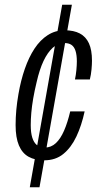

<svg xmlns="http://www.w3.org/2000/svg" viewBox="-20 -743 409 812"><path d="M106 49 243 -723H284L147 49ZM167 -65Q128 -65 101 -80Q74 -95 60 -128Q46 -161 46 -214Q46 -246 49 -278.5Q52 -311 58 -345Q68 -403 85 -452Q102 -501 126 -537.5Q150 -574 182 -594.5Q214 -615 253 -615Q292 -615 317.5 -601.5Q343 -588 356 -560Q369 -532 369 -486Q369 -471 367 -449Q365 -427 360 -407H297Q301 -425 303 -446.5Q305 -468 305 -483Q305 -510 299.5 -527.5Q294 -545 282.5 -553Q271 -561 252 -561Q225 -561 203 -541Q181 -521 164 -485Q147 -449 135 -396Q126 -359 120.5 -327Q115 -295 112.5 -267Q110 -239 110 -214Q110 -182 116.5 -161Q123 -140 136 -129.5Q149 -119 170 -119Q196 -119 216 -137.5Q236 -156 251 -190.5Q266 -225 277 -272H338Q325 -212 303 -165.5Q281 -119 248 -92Q215 -65 167 -65Z"/></svg>

Font: Archivo ExtraCondensed Light
Style: Italic
Weight: 300
Width: 2
Italic angle: -10°
Designer: Hector Gatti
Foundry: Omnibus-Type
Version: Version 2.001